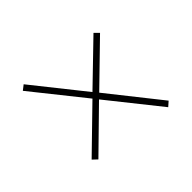

<svg xmlns="http://www.w3.org/2000/svg" viewBox="-69 -620 663 663"><g transform="rotate(45 263.0 -288.0)"><path d="M278 -287 423 -139 407 -122 260 -273 71 -122 57 -140 244 -289 102 -436 118 -452 262 -304 451 -454 466 -437Z"/></g></svg>

Font: Ezarion Thin
Style: Italic
Weight: 250
Italic angle: -8°
Designer: Natanael Gama
Version: Version 1.001;PS 001.001;hotconv 1.0.70;makeotf.lib2.5.58329